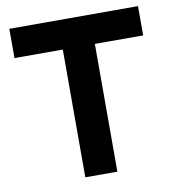

<svg xmlns="http://www.w3.org/2000/svg" viewBox="-77 -745 742 814"><g transform="rotate(-10 293.5 -338.0)"><path d="M363 -550H571V-676H17V-550H225V0H363Z"/></g></svg>

Font: Fog Sans
Style: Bold
Weight: 700
Foundry: Intel Corporation
Version: Version 1.00